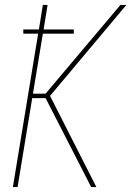

<svg xmlns="http://www.w3.org/2000/svg" viewBox="-20 -755 540 775"><path d="M348 0 164 -359H110L51 0H32L134 -619H74V-636H137L153 -735H172L156 -636H278V-619H153L113 -377H164L466 -735H490L182 -368L369 0Z"/></svg>

Font: Iosevka Thin
Style: Italic
Weight: 100
Italic angle: -9°
Monospace: yes
Designer: Belleve Invis
Foundry: Belleve Invis
Version: Version 32.5.0; ttfautohint (v1.8.4)